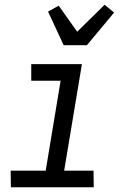

<svg xmlns="http://www.w3.org/2000/svg" viewBox="-20 -791 540 811"><path d="M376 0H26L25 -70H173L236 -450H112V-520H326L251 -70H375ZM249 -600 183 -742 228 -767 306 -657 422 -771 462 -738 347 -600Z"/></svg>

Font: Iosevka Term Oblique
Style: Regular
Weight: 400
Italic angle: -9°
Monospace: yes
Designer: Belleve Invis
Foundry: Belleve Invis
Version: Version 31.4.0